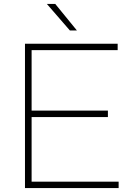

<svg xmlns="http://www.w3.org/2000/svg" viewBox="-20 -964 682 984"><path d="M108 0V-740H583V-707H142V-397H533V-364H142V-33H588V0ZM338 -808 220 -944H263L374 -808Z"/></svg>

Font: Encode Sans Expanded Thin
Style: Regular
Weight: 100
Width: 7
Designer: Multiple Designers
Foundry: Impallari Type
Version: Version 3.000; ttfautohint (v1.8.3) -l 8 -r 50 -G 200 -x 14 